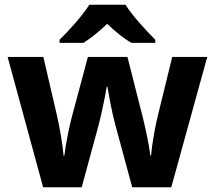

<svg xmlns="http://www.w3.org/2000/svg" viewBox="-20 -786 902 806"><path d="M507 -766H355C326 -720 268 -656 230 -619V-606H330C365 -628 395 -653 430 -686C465 -653 497 -626 532 -606H632V-619C597 -654 535 -720 507 -766ZM463 -266 535 0H699L850 -547H703L644 -306C631 -256 618 -179 614 -133H611C606 -179 590 -250 580 -291L515 -547H349L281 -293C273 -264 255 -178 250 -132H247C243 -180 230 -255 218 -306L162 -547H12L161 0H323L394 -261C409 -318 423 -392 428 -422H431C436 -392 449 -318 463 -266Z"/></svg>

Font: Noto Sans Lao UI
Style: Bold
Weight: 700
Designer: Monotype Design Team
Foundry: Monotype Imaging Inc.
Version: Version 2.000